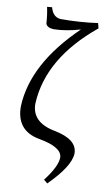

<svg xmlns="http://www.w3.org/2000/svg" viewBox="-106 -812 605 1086"><g transform="rotate(10 196.5 -269.0)"><path d="M247.6 224.1 226.1 206.5Q293.5 119.1 294.4 68.4Q294.4 8.3 159.7 -15.6Q24.9 -39.6 24.9 -180.2Q35.2 -426.8 284.2 -666.5Q202.1 -642.6 132.3 -641.1Q93.3 -642.6 85.9 -666Q82.5 -718.3 73.2 -759.3L101.6 -762.2Q115.7 -708 160.2 -704.6Q273.9 -704.6 373.5 -719.2L380.9 -689.9Q115.2 -471.7 103 -209Q103 -101.6 236.6 -75.9Q370.1 -50.3 370.1 30.8Q367.7 105 247.6 224.1Z"/></g></svg>

Font: Almanac
Style: Regular
Weight: 400
Designer: Eden's Almanac
Version: Version 3.501;March 28, 2021;FontCreator 13.0.0.2683 64-bit